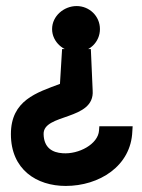

<svg xmlns="http://www.w3.org/2000/svg" viewBox="-20 -614 468 634"><path d="M197 0C307 0 413 -65 417 -181L418 -197H308L307 -183C304 -138 240 -104 187 -108C153 -110 125 -126 124 -171C122 -240 293 -215 286 -315L280 -452H185L178 -337C101 -308 16 -283 16 -171C16 -54 101 0 197 0ZM233 -442C275 -442 310 -475 310 -518C310 -561 275 -594 233 -594C191 -594 152 -561 152 -518C152 -475 191 -442 233 -442Z"/></svg>

Font: Charger Pro
Style: BlkExt
Weight: 900
Designer: Jasper
Foundry: Cannot Into Space Fonts
Version: Version 1.09